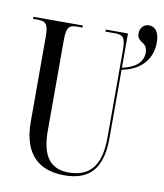

<svg xmlns="http://www.w3.org/2000/svg" viewBox="-86 -841 789 922"><g transform="rotate(10 308.5 -380.0)"><path d="M290 10C421 10 473 -65 473 -206V-537C560 -553 617 -609 617 -695C617 -747 595 -770 567 -770C542 -770 523 -752 523 -723C523 -676 573 -693 573 -638C573 -592 538 -560 473 -547V-714H365V-704H408C450 -704 463 -695 463 -629V-206C463 -83 423 -7 308 -7C226 -7 175 -54 175 -186V-627C175 -695 189 -704 230 -704H253V-714H12V-704H32C73 -704 87 -695 87 -630V-216C87 -53 169 10 290 10Z"/></g></svg>

Font: Noto Serif Display ExtraCondensed
Style: Regular
Weight: 400
Width: 2
Designer: Monotype Design Team
Foundry: Monotype Imaging Inc.
Version: Version 2.009